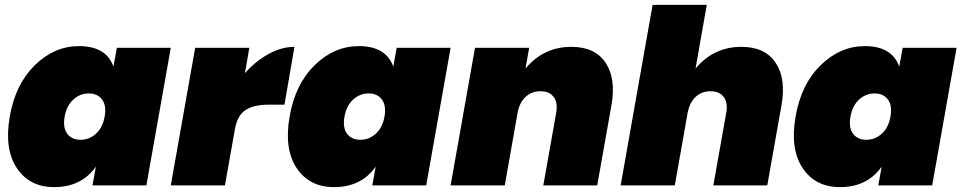

<svg xmlns="http://www.w3.org/2000/svg" viewBox="-20 -760 3941 787"><path d="M304 -571Q415 -571 445 -487L459 -564H680L580 0H359L373 -77Q314 7 202 7Q101 7 49 -71Q-3 -149 20 -282Q43 -415 123 -493Q203 -571 304 -571ZM373.5 -212Q401 -237 409 -282Q417 -327 398.5 -352Q380 -377 344 -377Q308 -377 280.5 -352Q253 -327 245 -282Q237 -237 255.5 -212Q274 -187 310 -187Q346 -187 373.5 -212Z M943 -231 902 0H680L780 -564H1002L984 -460Q1027 -509 1080.5 -538.5Q1134 -568 1187 -568L1146 -331H1083Q1020 -331 986.5 -309Q953 -287 943 -231Z M1451 -571Q1562 -571 1592 -487L1606 -564H1827L1727 0H1506L1520 -77Q1461 7 1349 7Q1248 7 1196 -71Q1144 -149 1167 -282Q1190 -415 1270 -493Q1350 -571 1451 -571ZM1520.5 -212Q1548 -237 1556 -282Q1564 -327 1545.5 -352Q1527 -377 1491 -377Q1455 -377 1427.5 -352Q1400 -327 1392 -282Q1384 -237 1402.5 -212Q1421 -187 1457 -187Q1493 -187 1520.5 -212Z M2207 0 2260 -299Q2267 -339 2249.5 -362.5Q2232 -386 2196 -386Q2159 -386 2134.5 -363Q2110 -340 2102 -300L2049 0H1827L1927 -564H2149L2134 -479Q2208 -568 2322 -568Q2419 -568 2462.5 -502.5Q2506 -437 2486 -327L2428 0Z M2524 0 2655 -740H2877L2831 -479Q2905 -568 3019 -568Q3116 -568 3159.5 -502.5Q3203 -437 3183 -327L3125 0H2904L2957 -299Q2964 -339 2946.5 -362.5Q2929 -386 2893 -386Q2856 -386 2831.5 -363Q2807 -340 2799 -299V-300L2746 0Z M3525 -571Q3636 -571 3666 -487L3680 -564H3901L3801 0H3580L3594 -77Q3535 7 3423 7Q3322 7 3270 -71Q3218 -149 3241 -282Q3264 -415 3344 -493Q3424 -571 3525 -571ZM3594.5 -212Q3622 -237 3630 -282Q3638 -327 3619.5 -352Q3601 -377 3565 -377Q3529 -377 3501.5 -352Q3474 -327 3466 -282Q3458 -237 3476.5 -212Q3495 -187 3531 -187Q3567 -187 3594.5 -212Z"/></svg>

Font: Poppins Black
Style: Italic
Weight: 900
Italic angle: -10°
Designer: Ninad Kale (Devanagari), Jonny Pinhorn (Latin)
Foundry: Indian Type Foundry
Version: Version 3.200;PS 1.000;hotconv 16.6.54;makeotf.lib2.5.65590